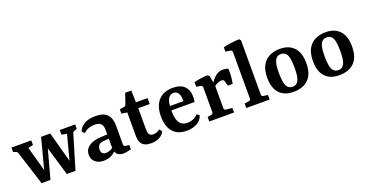

<svg xmlns="http://www.w3.org/2000/svg" viewBox="-34 -1259 3570 1874"><g transform="rotate(-20 1751.0 -322.5)"><path d="M562 -362 508 -373V-421H668V-375L642 -366Q635 -364 629.5 -360Q624 -356 622 -348L516 6H465ZM235 6H164L51 -349Q46 -362 32 -366L6 -375V-421H212V-373L160 -362L249 -42ZM335 -421H409L512 -43L498 6H426L315 -366ZM256 6H202L314 -421H372Z M810 8Q757 8 724 -20Q691 -48 691 -96Q691 -137 714 -163Q737 -189 774 -202.5Q811 -216 852 -218L948 -224V-180L879 -174Q841 -173 824.5 -155Q808 -137 808 -109Q808 -83 819.5 -70Q831 -57 857 -57Q883 -57 907.5 -68.5Q932 -80 946 -98L956 -73Q936 -35 898 -13.5Q860 8 810 8ZM703 -333Q720 -379 765 -404.5Q810 -430 879 -430Q963 -430 1001 -391Q1039 -352 1039 -273V-78Q1039 -58 1059 -56L1096 -51V-7Q1083 -3 1059.5 2Q1036 7 1016 7Q980 7 957.5 -10Q935 -27 929 -66V-268Q929 -316 907.5 -335Q886 -354 846 -354Q812 -354 783 -343.5Q754 -333 729 -310Z M1186 -357 1128 -366V-410L1174 -418Q1184 -420 1188.5 -424.5Q1193 -429 1196 -438L1232 -544H1296L1299 -421H1420V-359H1301V-144Q1301 -100 1314 -84.5Q1327 -69 1353 -69Q1370 -69 1388 -75Q1406 -81 1420 -95L1444 -69Q1426 -31 1389 -12.5Q1352 6 1305 6Q1269 6 1242.5 -4.5Q1216 -15 1201 -41.5Q1186 -68 1186 -116Z M1481 -206Q1481 -314 1534 -372.5Q1587 -431 1683 -431Q1763 -431 1803 -391Q1843 -351 1843 -286Q1843 -272 1842 -256.5Q1841 -241 1838 -228H1560V-273H1737Q1738 -278 1738 -282Q1738 -286 1738 -292Q1738 -331 1722 -356.5Q1706 -382 1673 -382Q1638 -382 1617.5 -348Q1597 -314 1597 -227Q1597 -168 1608.5 -131.5Q1620 -95 1644 -78Q1668 -61 1706 -61Q1737 -61 1766 -73Q1795 -85 1814 -109L1841 -90Q1827 -42 1782 -16Q1737 10 1672 10Q1606 10 1564 -17Q1522 -44 1501.5 -92.5Q1481 -141 1481 -206Z M2056 -309Q2072 -344 2095 -371.5Q2118 -399 2145.5 -415Q2173 -431 2203 -431Q2215 -431 2232 -428Q2249 -425 2259 -420Q2262 -389 2259 -347Q2256 -305 2248 -267H2198L2185 -314Q2182 -327 2175.5 -331.5Q2169 -336 2157 -336Q2137 -336 2112 -325Q2087 -314 2065 -288ZM2081 -311V-76Q2081 -57 2100 -54L2165 -47V0H1908V-47L1949 -54Q1967 -57 1967 -76V-331Q1967 -351 1950 -354L1904 -362V-410Q1937 -419 1975 -424Q2013 -429 2045 -430L2063 -416Z M2470 -76Q2470 -57 2488 -54L2535 -47V0H2292V-47L2339 -54Q2357 -57 2357 -75V-558Q2357 -576 2339 -579L2289 -587V-632Q2326 -642 2372 -648Q2418 -654 2455 -655L2470 -639Z M2870 -205Q2870 -265 2863 -304Q2856 -343 2837.5 -361.5Q2819 -380 2787 -380Q2747 -380 2727.5 -343Q2708 -306 2708 -216Q2708 -155 2715.5 -116Q2723 -77 2741.5 -58.5Q2760 -40 2792 -40Q2831 -40 2850.5 -77Q2870 -114 2870 -205ZM2585 -206Q2585 -287 2613 -336.5Q2641 -386 2689 -408.5Q2737 -431 2796 -431Q2860 -431 2903.5 -406Q2947 -381 2970 -333Q2993 -285 2993 -214Q2993 -132 2965.5 -83Q2938 -34 2890.5 -12Q2843 10 2783 10Q2719 10 2675 -14.5Q2631 -39 2608 -87Q2585 -135 2585 -206Z M3345 -205Q3345 -265 3338 -304Q3331 -343 3312.5 -361.5Q3294 -380 3262 -380Q3222 -380 3202.5 -343Q3183 -306 3183 -216Q3183 -155 3190.5 -116Q3198 -77 3216.5 -58.5Q3235 -40 3267 -40Q3306 -40 3325.5 -77Q3345 -114 3345 -205ZM3060 -206Q3060 -287 3088 -336.5Q3116 -386 3164 -408.5Q3212 -431 3271 -431Q3335 -431 3378.5 -406Q3422 -381 3445 -333Q3468 -285 3468 -214Q3468 -132 3440.5 -83Q3413 -34 3365.5 -12Q3318 10 3258 10Q3194 10 3150 -14.5Q3106 -39 3083 -87Q3060 -135 3060 -206Z"/></g></svg>

Font: Yrsa SemiBold
Style: Regular
Weight: 600
Version: Version 2.004